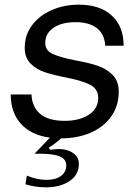

<svg xmlns="http://www.w3.org/2000/svg" viewBox="-20 -583 597 823"><path d="M489 -190Q489 -129 456.5 -83.5Q424 -38 368 -14Q312 10 243 10H242Q219 31 189 50L195 59Q219 56 234 56Q269 56 293.5 73Q318 90 318 120Q318 167 277.5 193.5Q237 220 178 220Q132 220 89 207L95 170Q140 188 180 188Q218 188 241 171.5Q264 155 264 126Q264 96 229.5 85Q195 74 128 76L194 7Q113 -4 69.5 -52.5Q26 -101 26 -178H115Q117 -125 152 -95Q187 -65 258 -65Q320 -65 360.5 -91Q401 -117 401 -164Q401 -202 365.5 -220Q330 -238 262 -251Q206 -262 170.5 -274Q135 -286 110.5 -311Q86 -336 86 -378Q86 -433 117.5 -475Q149 -517 202 -540Q255 -563 318 -563Q408 -563 459 -516.5Q510 -470 510 -387H431Q428 -438 394.5 -463Q361 -488 304 -488Q245 -488 209.5 -464Q174 -440 174 -399Q174 -366 206.5 -351.5Q239 -337 304 -324Q361 -314 399 -301Q437 -288 463 -261.5Q489 -235 489 -190Z"/></svg>

Font: Open Sauce One
Style: Italic
Weight: 400
Italic angle: -10°
Designer: Alfredo Marco Pradil
Foundry: Creative Sauce Fz LLC
Version: Version 1.477